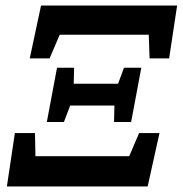

<svg xmlns="http://www.w3.org/2000/svg" viewBox="-20 -677 663 697"><path d="M5 0 34 -194H107L110 -43L62 -110H497L421 -44L485 -194H559L516 0ZM88 -465 129 -657H623L594 -465H523L518 -611L563 -551H149L222 -610L160 -465ZM150 -234 187 -431H249L247 -345L246 -323L212 -234ZM394 -234 396 -323 398 -344 430 -431H493L456 -234ZM218 -294 226 -373H428L420 -294Z"/></svg>

Font: Source Serif 4
Style: Bold Italic
Weight: 700
Italic angle: -12°
Designer: Frank Grießhammer
Foundry: Adobe Systems Incorporated
Version: Version 4.004;hotconv 1.0.116;makeotfexe 2.5.65601